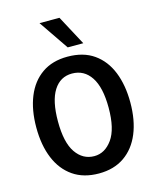

<svg xmlns="http://www.w3.org/2000/svg" viewBox="-137 -1038 932 1144"><g transform="rotate(-15 329.0 -466.5)"><path d="M330 12Q235.5 12 170.8 -32.8Q106 -77.5 72.5 -158.5Q39 -239.5 39 -349Q39 -457.5 72 -538.5Q105 -619.5 169.2 -664.2Q233.5 -709 327 -709Q424.5 -709 489.2 -663.5Q554 -618 586.5 -537Q619 -456 619 -349Q619 -239.5 585.5 -158.5Q552 -77.5 487.5 -32.8Q423 12 330 12ZM330 -95Q395.5 -95 440.8 -158.2Q486 -221.5 486 -352Q486 -477.5 443.8 -541.2Q401.5 -605 327 -605Q254.5 -605 213.8 -541Q173 -477 173 -351Q173 -220.5 216.2 -157.8Q259.5 -95 330 -95ZM343.5 -762 218.5 -945H341.5L439.5 -762Z"/></g></svg>

Font: Alatsi
Style: Regular
Weight: 400
Designer: Spyros Zevelakis, Eben Sorkin
Foundry: www.sorkintype.com
Version: Version 1.008; ttfautohint (v1.8.4.7-5d5b)